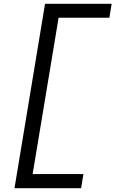

<svg xmlns="http://www.w3.org/2000/svg" viewBox="-20 -843 640 1006"><path d="M56 143 216 -823H565L553 -750H287L151 69H417L405 143Z"/></svg>

Font: Iosevka Etoile Oblique
Style: Regular
Weight: 400
Italic angle: -9°
Designer: Belleve Invis
Foundry: Belleve Invis
Version: Version 15.5.2; ttfautohint (v1.8.4)